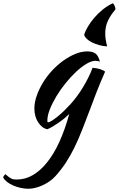

<svg xmlns="http://www.w3.org/2000/svg" viewBox="-125 -797 732 1184"><path d="M-105 298Q-105 292 -101 287Q-97 282 -92 277Q-80 288 -71.5 294Q-63 300 -55.5 304Q-48 308 -40 309Q-32 310 -21 310Q31 310 78 282.5Q125 255 166.5 203Q208 151 242 76Q276 1 302 -94Q290 -82 272.5 -67.5Q255 -53 236 -40Q217 -27 198.5 -16Q180 -5 167 0Q150 -3 135.5 -14.5Q121 -26 110 -43Q99 -60 93 -81.5Q87 -103 87 -127Q87 -166 101.5 -207Q116 -248 140 -287.5Q164 -327 196.5 -362Q229 -397 265.5 -423Q302 -449 339.5 -464.5Q377 -480 413 -480Q448 -480 465.5 -465.5Q483 -451 491 -416Q480 -422 463 -422Q439 -422 407.5 -403Q376 -384 343.5 -353.5Q311 -323 279 -283.5Q247 -244 222.5 -203Q198 -162 182.5 -123Q167 -84 167 -53Q167 -46 168 -44.5Q169 -43 171 -43Q180 -43 195.5 -53Q211 -63 230.5 -78.5Q250 -94 271 -114.5Q292 -135 311 -156Q354 -204 389.5 -263.5Q425 -323 446 -379Q473 -377 494 -370Q515 -363 523 -355Q489 -277 468.5 -224Q448 -171 433 -130Q406 -58 382.5 1.5Q359 61 334.5 111.5Q310 162 281.5 205.5Q253 249 217 289Q200 308 178.5 322.5Q157 337 134.5 347Q112 357 90.5 362Q69 367 51 367Q27 367 2 361.5Q-23 356 -44.5 346.5Q-66 337 -82 324.5Q-98 312 -105 298ZM571 -777Q577 -772 582 -760.5Q587 -749 587 -739Q557 -704 540.5 -669Q524 -634 524 -590Q524 -554 536 -511Q510 -512 486 -519Q462 -526 442.5 -535.5Q423 -545 410 -557.5Q397 -570 394 -582Q400 -604 416.5 -632Q433 -660 456 -687Q479 -714 508.5 -738Q538 -762 571 -777Z"/></svg>

Font: Kaushan Script
Style: Regular
Weight: 400
Designer: Pablo Impallari
Foundry: Pablo Impallari
Version: Version 1.002